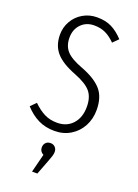

<svg xmlns="http://www.w3.org/2000/svg" viewBox="-179 -768 802 1118"><g transform="rotate(20 222.0 -209.0)"><path d="M385 -620 352 -587Q321 -618 290.5 -632Q260 -646 222 -646Q172 -646 140.5 -613.5Q109 -581 109 -530Q109 -479 137.5 -447.5Q166 -416 239 -389Q323 -357 362.5 -312Q402 -267 402 -187Q402 -132 378 -87Q354 -42 310.5 -15.5Q267 11 211 11Q155 11 110.5 -11Q66 -33 28 -75L61 -108Q96 -74 130.5 -56.5Q165 -39 210 -39Q270 -39 306 -79Q342 -119 342 -185Q342 -244 314 -278Q286 -312 212 -341Q126 -374 88.5 -417.5Q51 -461 51 -528Q51 -573 73 -611.5Q95 -650 134 -673Q173 -696 222 -696Q274 -696 312 -677Q350 -658 385 -620ZM256 126Q256 138 251 153.5Q246 169 237 192L204 278H171L200 164Q176 151 176 126Q176 108 187 96.5Q198 85 216 85Q234 85 245 96.5Q256 108 256 126Z"/></g></svg>

Font: Fira Sans Extra Condensed Light
Style: Regular
Weight: 300
Width: 1
Designer: Carrois Corporate & Edenspiekermann AG
Foundry: Carrois Corporate GbR & Edenspiekermann AG
Version: Version 4.203